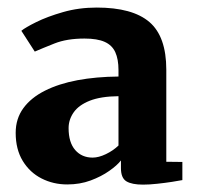

<svg xmlns="http://www.w3.org/2000/svg" viewBox="-20 -821 524 508"><path d="M358.5 -332.5Q329 -332.5 314.5 -341.2Q300 -350 300 -376V-396.5Q290 -383.5 269 -368.8Q248 -354 219.8 -343.5Q191.5 -333 158 -333Q121 -333 90 -348.8Q59 -364.5 40.2 -395.2Q21.5 -426 21.5 -469.5Q21.5 -507 41.8 -534.8Q62 -562.5 98.8 -581Q135.5 -599.5 185 -608.8Q234.5 -618 293.5 -618.5V-635.5Q293.5 -664.5 285 -683Q276.5 -701.5 257 -710.2Q237.5 -719 203.5 -719Q157 -719 124.2 -706Q91.5 -693 72 -684.5L36.5 -739.5Q46.5 -748 75.8 -762.5Q105 -777 146.8 -789Q188.5 -801 236 -801Q330.5 -801 375.2 -762.8Q420 -724.5 420 -636.5V-393L462.5 -392.5V-344.5Q453 -342.5 434.8 -339.8Q416.5 -337 396 -334.8Q375.5 -332.5 358.5 -332.5ZM225 -404Q241 -404 260.2 -413.2Q279.5 -422.5 293.5 -436V-566.5Q246.5 -566 217.5 -554.5Q188.5 -543 175 -523.8Q161.5 -504.5 161.5 -482Q161.5 -444 179 -424Q196.5 -404 225 -404Z"/></svg>

Font: Merriweather 20pt ExtraBold
Style: Regular
Weight: 800
Version: Version 2.100